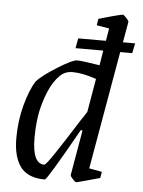

<svg xmlns="http://www.w3.org/2000/svg" viewBox="-49 -683 546 732"><g transform="rotate(5 224.0 -317.0)"><path d="M394 -500 315 -48 364 -39 360 -15 334 -8Q273 9 270 9Q266 9 256 -2Q246 -13 247 -17L277 -190H270Q158 9 150 9Q85 9 56.5 -29Q28 -67 28 -139Q28 -204 44 -264.5Q60 -325 83 -361Q105 -385 160.5 -419.5Q216 -454 233 -454Q254 -454 320 -443L329 -500H223L230 -538H336L344 -586L296 -594L300 -619Q327 -627 353.5 -634Q380 -641 392 -643Q395 -643 405.5 -632Q416 -621 415 -617L401 -538H448L440 -500ZM268 -230Q278 -244 289 -262L311 -390Q257 -408 222 -408Q203 -408 193 -403Q173 -396 151 -363.5Q129 -331 113 -275Q97 -219 97 -146Q97 -47 143 -47Q149 -47 182 -96.5Q215 -146 268 -230Z"/></g></svg>

Font: Grenze Light
Style: Italic
Weight: 300
Italic angle: -10°
Designer: Renata Polastri
Foundry: Omnibus-Type
Version: Version 1.002; ttfautohint (v1.8)